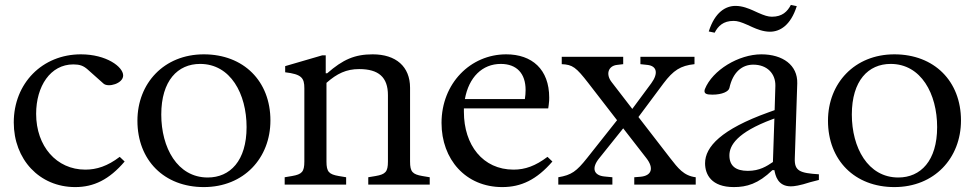

<svg xmlns="http://www.w3.org/2000/svg" viewBox="-20 -751 3965 781"><path d="M286 10C361 10 424 -20 487 -94L467 -113C417 -75 373 -61 327 -61C210 -61 127 -156 127 -288C127 -400 185 -489 278 -489C304 -489 319 -484 337 -468L401 -411C420 -394 481 -411 481 -444C481 -479 413 -530 309 -530C152 -530 36 -412 36 -253C36 -103 140 10 286 10Z M809 10C972 10 1080 -108 1080 -261C1080 -421 971 -530 809 -530C647 -530 539 -412 539 -260C539 -99 648 10 809 10ZM825 -29C701 -29 636 -151 636 -285C636 -423 703 -491 794 -491C918 -491 983 -369 983 -234C983 -97 916 -29 825 -29Z M1138 0H1388V-30L1358 -35C1318 -42 1308 -52 1308 -94V-414C1351 -452 1389 -470 1441 -470C1520 -470 1558 -437 1558 -364V-94C1558 -52 1548 -42 1508 -35L1478 -30V0H1728V-30L1698 -35C1658 -42 1648 -52 1648 -94V-394C1648 -480 1591 -530 1496 -530C1423 -530 1375 -509 1311 -453H1305V-526H1291L1140 -482V-457C1207 -449 1218 -434 1218 -392V-94C1218 -52 1208 -42 1168 -35L1138 -30Z M2023 10C2100 10 2163 -20 2227 -94L2207 -113C2158 -76 2116 -61 2069 -61C1944 -61 1867 -161 1867 -296C1867 -301 1867 -305 1867 -310H2210L2212 -324C2214 -338 2214 -346 2214 -354C2214 -469 2144 -530 2039 -530C1894 -530 1776 -412 1776 -251C1776 -103 1874 10 2023 10ZM2017 -491C2082 -491 2118 -452 2118 -385C2118 -373 2117 -361 2115 -348H1871C1887 -437 1942 -491 2017 -491Z M2251 0H2471V-30L2440 -33C2394 -37 2385 -68 2418 -108L2515 -229L2609 -108C2641 -67 2631 -36 2585 -32L2560 -30V0H2810V-30C2761 -36 2738 -67 2706 -108L2577 -275L2679 -412C2719 -465 2748 -484 2805 -490V-520H2585V-490L2613 -487C2652 -483 2659 -453 2629 -412L2552 -308L2468 -417C2443 -449 2454 -483 2490 -487L2515 -490V-520H2265V-490C2309 -488 2323 -478 2374 -412L2490 -262L2368 -108C2325 -54 2305 -39 2251 -30Z M2887 -618C2901 -645 2922 -666 2964 -666C2980 -666 2995 -661 3020 -650L3042 -640C3058 -633 3084 -622 3112 -622C3152 -622 3196 -647 3221 -726L3197 -731C3183 -704 3162 -683 3120 -683C3104 -683 3089 -688 3064 -699L3042 -709C3026 -716 3000 -727 2972 -727C2932 -727 2888 -702 2863 -623ZM2965 10C3017 10 3064 -3 3122 -59H3130C3134 -38 3143 7 3197 7C3210 7 3233 4 3276 -10L3311 -19V-42C3234 -47 3211 -55 3213 -107L3223 -412C3225 -486 3164 -530 3077 -530C2985 -530 2878 -466 2847 -388C2841 -369 2855 -366 2878 -366C2918 -366 2944 -379 2947 -393C2961 -458 2999 -488 3044 -488C3101 -488 3135 -451 3134 -402L3131 -303L3106 -294C2914 -225 2848 -154 2848 -87C2848 -41 2874 10 2965 10ZM3022 -56C2973 -56 2947 -76 2947 -119C2947 -159 2977 -212 3122 -266L3130 -269L3124 -92C3099 -75 3070 -56 3022 -56Z M3618 10C3781 10 3889 -108 3889 -261C3889 -421 3780 -530 3618 -530C3456 -530 3348 -412 3348 -260C3348 -99 3457 10 3618 10ZM3634 -29C3510 -29 3445 -151 3445 -285C3445 -423 3512 -491 3603 -491C3727 -491 3792 -369 3792 -234C3792 -97 3725 -29 3634 -29Z"/></svg>

Font: Hedvig Letters Serif 24pt
Style: Regular
Weight: 400
Designer: Alexander Örn & Tor Weibull
Foundry: Kanon Foundry
Version: Version 1.000